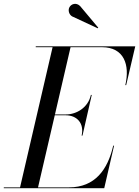

<svg xmlns="http://www.w3.org/2000/svg" viewBox="-65 -995 735 1015"><path d="M316 -908.5 451.5 -845.5 454.5 -848.5 358.5 -963C337.5 -983.5 312 -974 302.5 -957.5C293 -941 300 -918 316 -908.5ZM283 -385.5C340 -385.5 381.5 -345 366.5 -278H371L420 -493H415.5C400.5 -426 340 -390 283 -390H225.5L308 -745.5H474C591 -745.5 622.5 -652 597.5 -545H602L650 -750H124V-745.5H213L41 -4.5H-45V0H486L538 -225H533.5C504.5 -98 437 -4.5 300 -4.5H136L224.5 -385.5Z"/></svg>

Font: Bodoni* 36pt
Style: Italic
Weight: 400
Italic angle: -13°
Version: Version 2.3